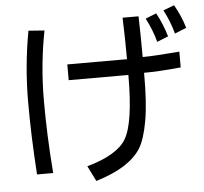

<svg xmlns="http://www.w3.org/2000/svg" viewBox="-57 -826 1034 971"><g transform="rotate(-5 460.0 -340.5)"><path d="M198 -696Q164 -523 164 -341Q164 -257 167.5 -165.5Q171 -74 179 26H97Q90 -80 87 -168Q84 -256 84 -341Q84 -523 117 -702ZM298 -515H601Q601 -566 600 -619Q599 -672 597 -726H678Q681 -622 681 -519Q712 -519 758.5 -522Q805 -525 868 -530V-450Q808 -444 761 -441.5Q714 -439 681 -439Q682 -288 665.5 -195.5Q649 -103 621 -58Q592 -13 536.5 22.5Q481 58 393 85L354 7Q507 -36 552 -110Q601 -189 601 -435H298ZM768 -733Q783 -707 796.5 -673.5Q810 -640 818 -612L761 -589Q753 -620 740 -652.5Q727 -685 713 -711ZM862 -766Q896 -706 913 -647L854 -623Q846 -653 833.5 -685Q821 -717 806 -745Z"/></g></svg>

Font: BM YEONSUNG
Style: Regular
Weight: 400
Designer: Bongjin Kim; Myungsoo Han; Jaehyun Keum; Jihee Min; Dokyung Lee; Chorong Kim; Jooyeon Kang; Sang-a Kim;
Foundry: Sandoll Communications Inc.
Version: Version 1.000;PS 1;hotconv 16.6.51;makeotf.lib2.5.65220